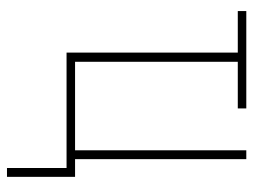

<svg xmlns="http://www.w3.org/2000/svg" viewBox="-110 -458 743 564"><g transform="rotate(90 262.0 -176.5)"><path d="M500 175V-25H448V-528H422V-25H162V-503H299V-528H13V-503H135V0H474V175Z"/></g></svg>

Font: Noto Sans Display SemiCondensed Thin
Style: Regular
Weight: 250
Width: 4
Designer: Monotype Design team
Foundry: Monotype Imaging Inc.
Version: 1.000